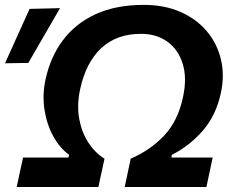

<svg xmlns="http://www.w3.org/2000/svg" viewBox="-56 -746 930 766"><path d="M10.5 0 36 -117.5H217L220 -128Q181.5 -156 155.8 -203.8Q130 -251.5 121.2 -309.8Q112.5 -368 125.5 -428Q144.5 -518 194.8 -585.2Q245 -652.5 325.8 -689.5Q406.5 -726.5 517.5 -726.5Q600 -726.5 663.8 -698.5Q727.5 -670.5 768.8 -621.8Q810 -573 825.2 -510Q840.5 -447 825.5 -376.5Q806.5 -286.5 753.8 -225.5Q701 -164.5 630 -128.5L627.5 -117.5H792.5L767.5 0H441.5L465.5 -113Q545 -147.5 599.5 -205.8Q654 -264 674 -358Q690.5 -433.5 673.2 -490.5Q656 -547.5 612.5 -579.2Q569 -611 506.5 -611Q409 -611 347.8 -553.8Q286.5 -496.5 263.5 -389Q250 -325 260.2 -270.8Q270.5 -216.5 297.2 -176Q324 -135.5 361 -113L336.5 0ZM-36 -493.5Q-11 -548.5 13.2 -602.5Q37.5 -656.5 62 -710.5L183.5 -713.5Q151 -657.5 119.5 -603Q88 -548.5 57 -495Z"/></svg>

Font: Commissioner SemiBold
Style: Italic
Weight: 600
Italic angle: -12°
Designer: Kostas Bartsokas
Foundry: Kostas Bartsokas
Version: Version 1.000; ttfautohint (v1.8.3)